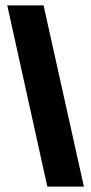

<svg xmlns="http://www.w3.org/2000/svg" viewBox="-20 -694 339 714"><path d="M156 0 7 -674H142L292 0Z"/></svg>

Font: Anybody UltraCondensed ExtraBold
Style: Regular
Weight: 800
Width: 1
Designer: Tyler Finck
Foundry: Etcetera Type Company
Version: Version 1.010; ttfautohint (v1.8.3) -l 8 -r 50 -G 200 -x 14 